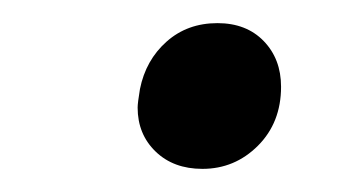

<svg xmlns="http://www.w3.org/2000/svg" viewBox="-20 -447 296 166"><path d="M99 -354Q99 -358 101 -370Q106 -395 124 -411Q142 -427 168 -427Q193 -427 208 -411.5Q223 -396 223 -372Q223 -341 203 -321Q183 -301 155 -301Q130 -301 114.5 -316Q99 -331 99 -354Z"/></svg>

Font: Ysabeau Semibold
Style: Italic
Weight: 600
Italic angle: -12°
Designer: Christian Thalmann (Catharsis Fonts)
Version: Version 0.003